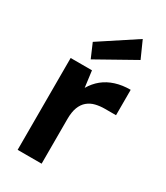

<svg xmlns="http://www.w3.org/2000/svg" viewBox="-192 -854 807 936"><g transform="rotate(30 211.5 -386.5)"><path d="M68 0V-517H188L200 -425Q220 -459 248.5 -482Q277 -505 315 -517Q353 -529 399 -529V-386H337Q309 -386 284.5 -380Q260 -374 241.5 -358.5Q223 -343 213 -317Q203 -291 203 -252V0ZM156 -560 122 -639 326 -773 368 -679Z"/></g></svg>

Font: DM Sans 11pt
Style: Bold
Weight: 700
Version: Version 4.004;gftools[0.9.30]